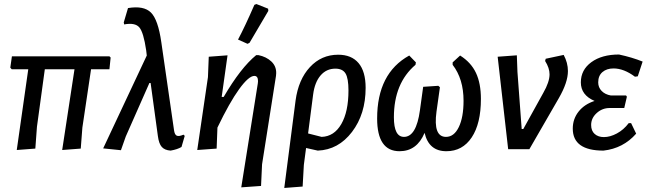

<svg xmlns="http://www.w3.org/2000/svg" viewBox="-20 -739 3212 951"><path d="M63 4 120 -396H38L31 -404L39 -460H522L528 -454L522 -396H431L388 -107L380 -3L288 4L349 -396H202L163 -111L155 -3Z M579 5 491 -4 707 -464 704 -490Q691 -579 670 -603.5Q649 -628 595 -618L593 -628L614 -699Q692 -712 727.5 -677Q763 -642 779 -530L842 -94Q845 -72 855.5 -67Q866 -62 889 -72L895 -66L879 -11Q859 1 825 7Q796 5 781.5 -11Q767 -27 762 -65L726 -328H720L603 -63Z M1240 -715 1250 -719 1308 -696 1309 -685Q1281 -637 1216 -527L1206 -522L1159 -543Q1194 -609 1240 -715ZM1107 -465 1078 -259H1088Q1172 -403 1249 -466H1260Q1299 -458 1324 -434.5Q1349 -411 1348 -376L1347 -363L1278 75L1273 182L1175 189L1257 -326L1258 -337Q1258 -363 1240 -363Q1212 -363 1164.5 -297.5Q1117 -232 1057 -107L1053 -3L957 4L1010 -357L1014 -458Z M1388 192 1444 -241Q1458 -345 1515 -406.5Q1572 -468 1655 -468Q1721 -468 1756 -426.5Q1791 -385 1791 -304Q1791 -174 1723.5 -85.5Q1656 3 1554 7L1496 -6L1485 78L1479 185ZM1531 -271 1506 -78 1573 -61Q1635 -63 1670.5 -124.5Q1706 -186 1706 -291Q1706 -351 1691.5 -375Q1677 -399 1641 -399Q1597 -399 1568 -365.5Q1539 -332 1531 -271Z M1959 10Q1848 10 1848 -152Q1848 -376 2007 -464L2040 -430L2038 -418Q1931 -327 1931 -158Q1931 -61 1981 -61Q2042 -61 2060 -193L2076 -309L2151 -314L2159 -307L2142 -186Q2125 -61 2189 -61Q2229 -61 2252.5 -109.5Q2276 -158 2276 -240Q2276 -348 2222 -418V-430L2259 -464Q2313 -430 2337.5 -378Q2362 -326 2362 -249Q2362 -127 2316.5 -58.5Q2271 10 2191 10Q2104 10 2083 -81Q2045 10 1959 10Z M2772 -467Q2793 -428 2793 -387Q2793 -331 2748 -253L2602 0H2497L2445 -458L2540 -465L2543 -383L2564 -100H2572L2671 -279Q2702 -333 2702 -371Q2702 -402 2680 -437L2683 -448Z M2969 7Q2817 7 2817 -102Q2817 -150 2846 -186.5Q2875 -223 2925 -239Q2857 -268 2857 -331Q2857 -393 2909 -431Q2961 -469 3046 -469Q3111 -455 3163 -434L3139 -361L3125 -359Q3070 -400 3019 -400Q2985 -400 2964 -382Q2943 -364 2943 -331Q2943 -306 2960 -288.5Q2977 -271 3006 -266H3081L3085 -260L3072 -204H3000Q2963 -204 2935.5 -179Q2908 -154 2908 -120Q2908 -91 2925.5 -75.5Q2943 -60 2971 -60Q3002 -60 3035.5 -78Q3069 -96 3094 -129H3106L3131 -77Q3067 -4 2969 7Z"/></svg>

Font: Alegreya Sans SC Medium
Style: Italic
Weight: 500
Italic angle: -7°
Designer: Juan Pablo del Peral
Foundry: Huerta Tipografica
Version: Version 2.007